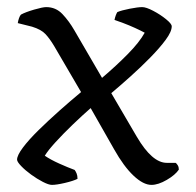

<svg xmlns="http://www.w3.org/2000/svg" viewBox="-20 -520 552 540"><path d="M126 0Q117 0 100.5 -8.5Q84 -17 67.5 -29Q51 -41 39.5 -53Q28 -65 28 -71Q28 -83 44.5 -105Q61 -127 88.5 -154Q116 -181 147.5 -209Q179 -237 208 -261L132 -391Q120 -411 108 -424Q96 -437 70 -445L30 -455Q31 -462 33.5 -469Q36 -476 39 -479Q52 -486 76 -493Q100 -500 110 -500Q137 -500 155.5 -480.5Q174 -461 189 -435L267 -301Q307 -335 339.5 -368Q372 -401 387 -428Q376 -434 359.5 -441.5Q343 -449 327 -455Q311 -461 302 -464Q305 -478 310 -486Q322 -491 345 -495.5Q368 -500 380 -500Q391 -500 411 -489.5Q431 -479 447 -466Q463 -453 463 -446Q463 -431 446 -408Q429 -385 402.5 -358Q376 -331 347 -305Q318 -279 293 -258L365 -135Q408 -62 449 -62H474Q477 -60 480 -55Q483 -50 483 -43Q473 -28 449 -14Q425 0 406 0Q383 0 355.5 -26Q328 -52 301 -100L235 -216Q211 -195 184.5 -169.5Q158 -144 136.5 -120.5Q115 -97 106 -82Q122 -71 146.5 -60Q171 -49 190 -42Q193 -38 195.5 -32Q198 -26 198 -17Q186 -11 162.5 -5.5Q139 0 126 0Z"/></svg>

Font: Texturina ExtraLight
Style: Regular
Weight: 200
Designer: Guillermo Torres Carreño
Foundry: Omnibus-Type
Version: Version 1.002; ttfautohint (v1.8.3)